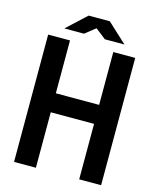

<svg xmlns="http://www.w3.org/2000/svg" viewBox="-136 -1043 928 1136"><g transform="rotate(15 327.5 -475.0)"><path d="M460 -779.8H594.2V0H460V-339.8H194.8V0H61V-779.8H194.8V-456.1H460ZM264.2 -839.8H144L263.2 -950.2H393.1L512.2 -839.8H392.1L328.1 -890.1Z"/></g></svg>

Font: Cooper Hewitt
Style: Semibold
Weight: 709
Designer: Village Type and Design LLC
Foundry: Cooper Hewitt Smithsonian Design Museum
Version: 1.000